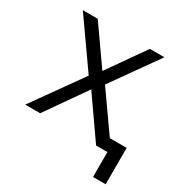

<svg xmlns="http://www.w3.org/2000/svg" viewBox="-149 -619 833 868"><g transform="rotate(30 267.5 -185.0)"><path d="M249 -209 103 0H25L208 -257L37 -500H115L251 -306L387 -500H463L292 -259L432 -60H520V130H454V0H395Z"/></g></svg>

Font: PT Root UI Web
Style: Regular
Weight: 400
Designer: Vitaly Kuzmin
Foundry: ParaType Ltd.
Version: Version 1.000W